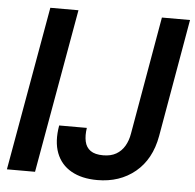

<svg xmlns="http://www.w3.org/2000/svg" viewBox="-51 -752 830 816"><g transform="rotate(5 363.5 -344.0)"><path d="M7 0 131 -700H251L127 0ZM393 12Q327 12 282 -13.5Q237 -39 218.5 -87.5Q200 -136 212 -205H330Q325 -172 330.5 -147Q336 -122 355 -108.5Q374 -95 409 -95Q442 -95 464.5 -108Q487 -121 500.5 -144Q514 -167 519 -197L607 -700H727L639 -197Q621 -97 555 -42.5Q489 12 393 12Z"/></g></svg>

Font: DM Sans 36pt SemiBold
Style: Italic
Weight: 600
Italic angle: -10°
Designer: Colophon Foundry, Jonny Pinhorn
Foundry: Colophon Foundry
Version: Version 4.004;gftools[0.9.30]